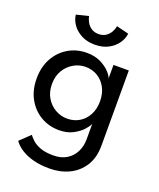

<svg xmlns="http://www.w3.org/2000/svg" viewBox="-151 -702 841 1014"><g transform="rotate(20 269.5 -195.0)"><path d="M248.5 219.5Q200 219.5 160.8 209.5Q121.5 199.5 92.2 181.2Q63 163 45.5 138.5L102.5 84Q112 97 128.2 111.8Q144.5 126.5 172.5 137Q200.5 147.5 245.5 147.5Q289.5 147.5 320 128.8Q350.5 110 366.5 78Q382.5 46 382.5 6V-7.5H467.5V11.5Q467.5 79.5 438.2 125.8Q409 172 359.5 195.8Q310 219.5 248.5 219.5ZM382.5 0V-80Q378.5 -67.5 359.2 -45.5Q340 -23.5 306.8 -5.8Q273.5 12 228.5 12Q171.5 12 125.2 -15Q79 -42 51.8 -90.8Q24.5 -139.5 24.5 -205Q24.5 -270.5 51.8 -319.2Q79 -368 125.2 -395.2Q171.5 -422.5 228.5 -422.5Q273 -422.5 305.8 -406.5Q338.5 -390.5 358.2 -369.5Q378 -348.5 381.5 -333.5V-410.5H467.5V0ZM110.5 -205Q110.5 -160.5 130 -128Q149.5 -95.5 180.8 -77.8Q212 -60 247.5 -60Q285.5 -60 315.5 -78Q345.5 -96 363 -128.8Q380.5 -161.5 380.5 -205Q380.5 -248.5 363 -281.2Q345.5 -314 315.5 -332.2Q285.5 -350.5 247.5 -350.5Q212 -350.5 180.8 -332.5Q149.5 -314.5 130 -282Q110.5 -249.5 110.5 -205ZM251 -477Q208 -477 176.2 -493.5Q144.5 -510 125.8 -536Q107 -562 103.5 -592L172 -609Q174.5 -593.5 183.8 -576.5Q193 -559.5 209.8 -548Q226.5 -536.5 251 -536.5Q275 -536.5 291.8 -548Q308.5 -559.5 317.8 -576.5Q327 -593.5 329 -609L398 -592Q395 -563.5 376.5 -537Q358 -510.5 326.2 -493.8Q294.5 -477 251 -477Z"/></g></svg>

Font: League Spartan Thin
Style: Regular
Weight: 400
Version: Version 2.002